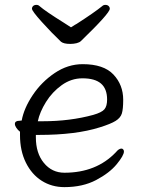

<svg xmlns="http://www.w3.org/2000/svg" viewBox="-20 -749 583 787"><path d="M294 -651Q367 -698 399 -724Q404 -729 412 -729Q420 -729 425 -724.5Q430 -720 430 -713Q430 -695 312 -581Q306 -575 294 -572Q282 -569 268 -569Q241 -569 230 -578Q191 -615 151 -659.5Q111 -704 111 -713Q111 -720 116 -724.5Q121 -729 129 -729Q137 -729 142 -724Q166 -703 243 -655L271 -637Q291 -650 294 -651ZM244 -41Q375 -41 455 -125Q467 -140 478 -140Q482 -140 485 -136.5Q488 -133 488 -128Q488 -112 458.5 -76Q429 -40 374 -11Q319 18 244 18Q192 18 151 -8Q110 -34 86 -82.5Q62 -131 62 -195V-209Q53 -216 47 -225Q41 -234 41 -241Q41 -254 60 -254L69 -255Q78 -305 114 -359Q150 -413 204 -449.5Q258 -486 319 -486Q405 -486 445 -443.5Q485 -401 485 -340Q485 -302 479.5 -284Q474 -266 454 -253.5Q434 -241 389 -227Q291 -196 140 -196H127V-186Q127 -121 160 -81Q193 -41 244 -41ZM362 -278Q397 -288 408 -301Q419 -314 419 -341Q419 -385 394 -406.5Q369 -428 318 -428Q272 -428 233 -400Q194 -372 168.5 -331Q143 -290 135 -252H155Q267 -252 362 -278Z"/></svg>

Font: Iansui
Style: Regular
Weight: 400
Designer: But Ko / Fontworks Inc.
Foundry: zi-hi.com / Fontworks Inc.
Version: Version 1.002